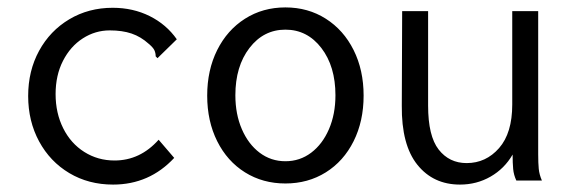

<svg xmlns="http://www.w3.org/2000/svg" viewBox="-20 -487 1540 518"><path d="M56 -228Q56 -296 85.5 -350Q115 -404 167 -435Q219 -466 284 -466Q339 -466 384 -443.5Q429 -421 457 -381L412 -337L405 -330L400 -335Q400 -344 396.5 -351.5Q393 -359 381 -369Q360 -388 335 -396.5Q310 -405 276 -405Q237 -405 203.5 -383.5Q170 -362 150 -323Q130 -284 130 -233Q130 -182 150.5 -141Q171 -100 207.5 -77Q244 -54 289 -54Q358 -54 408 -110L450 -61Q383 11 285 11Q219 11 167 -20Q115 -51 85.5 -105.5Q56 -160 56 -228Z M539 -229Q539 -298 566 -352Q593 -406 641 -436.5Q689 -467 750 -467Q811 -467 859 -436.5Q907 -406 934 -352Q961 -298 961 -229Q961 -160 934 -106Q907 -52 859 -22Q811 8 750 8Q689 8 641 -22Q593 -52 566 -106Q539 -160 539 -229ZM885 -230Q885 -308 847 -357.5Q809 -407 750 -407Q691 -407 653 -357.5Q615 -308 615 -230Q615 -179 632.5 -138.5Q650 -98 680.5 -75Q711 -52 750 -52Q789 -52 819.5 -75Q850 -98 867.5 -138.5Q885 -179 885 -230Z M1064 -202 1065 -457H1135V-202Q1135 -120 1163.5 -83.5Q1192 -47 1239 -47Q1291 -47 1326.5 -87.5Q1362 -128 1362 -205V-457H1432V-71Q1432 -47 1433.5 -31.5Q1435 -16 1442 0H1373Q1366 -15 1364.5 -31Q1363 -47 1363 -70Q1341 -32 1303.5 -10.5Q1266 11 1221 11Q1149 11 1106 -42.5Q1063 -96 1064 -202Z"/></svg>

Font: Vazir Code FD
Style: Code-FD
Weight: 400
Foundry: DejaVu fonts team - Redesigned by Saber Rastikerdar
Version: Version 1.1.2